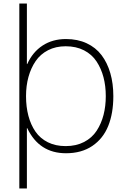

<svg xmlns="http://www.w3.org/2000/svg" viewBox="-20 -861 719 1091"><path d="M581.1 -314.9Q581.1 -372.6 568.1 -421.9Q555.2 -471.2 528.8 -511.5Q502.4 -551.8 457.5 -575Q412.6 -598.1 353 -598.1Q296.9 -598.1 253.2 -575.7Q209.5 -553.2 182.6 -513.9Q155.8 -474.6 141.8 -424.1Q127.9 -373.5 127.9 -314.9Q127.9 -253.9 141.4 -202.9Q154.8 -151.9 181.6 -113Q208.5 -74.2 252.2 -52.5Q295.9 -30.8 353 -30.8Q412.6 -30.8 457.8 -54.2Q502.9 -77.6 529.3 -118.2Q555.7 -158.7 568.4 -208.3Q581.1 -257.8 581.1 -314.9ZM624 -314.9Q624 -217.3 595 -145.3Q565.9 -73.2 504.6 -31.7Q443.4 9.8 355 9.8Q202.6 9.8 134.8 -132.8H132.8V210H89.8V-840.8H132.8V-497.1H134.8Q165.5 -565.4 222.2 -602.3Q278.8 -639.2 355 -639.2Q420.9 -639.2 472.4 -615.2Q523.9 -591.3 556.9 -547.9Q589.8 -504.4 606.9 -445.3Q624 -386.2 624 -314.9Z"/></svg>

Font: Sinkin Sans 200 X Light
Style: Regular
Weight: 200
Designer: Keith Bates
Foundry: K-Type
Version: Sinkin Sans (version 1.0)  by Keith Bates   •   © 2014   www